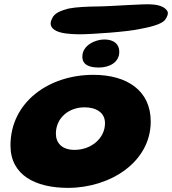

<svg xmlns="http://www.w3.org/2000/svg" viewBox="-20 -866 813 907"><path d="M352 -704C409.5 -703.5 584.5 -716 640.5 -729C684 -737 739.5 -749.5 758.5 -770.5C770.5 -786.5 776 -801 771 -813C759 -833 733.5 -842.5 699 -845C662 -849 509 -836 440 -835.5C396 -835 340.5 -833 303.5 -825.5C268.5 -816 238 -805 227 -780.5C210.5 -750.5 222 -732.5 245 -720.5C269 -708.5 307.5 -704.5 352 -704ZM447.5 -547C494 -547 543.5 -569.5 543.5 -621.5C543.5 -658.5 517 -679.5 472.5 -679.5C431 -679.5 369 -652.5 369 -598.5C369 -561 399 -547 447.5 -547ZM301.5 21.5C499.5 21.5 692 -99.5 692 -292C692 -439 579 -512.5 421 -512.5C210 -512.5 29.5 -383 29.5 -179C29.5 -38 148 21.5 301.5 21.5ZM332 -158C273 -158 244 -190.5 244 -234.5C244 -308 303.5 -359 379.5 -359C431 -359 476 -336.5 476 -284C476 -213 411.5 -158 332 -158Z"/></svg>

Font: Gluten
Style: Bold Italic
Weight: 700
Italic angle: -13°
Designer: Tyler Finck
Foundry: Etcetera Type Company
Version: Version 0.920